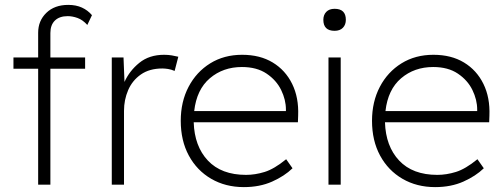

<svg xmlns="http://www.w3.org/2000/svg" viewBox="-20 -755 2049 785"><path d="M136 0V-474H35V-520H136V-621Q136 -670 169.5 -702.5Q203 -735 259 -735Q291 -735 315 -724Q339 -713 356 -693L337 -653Q318 -674 297 -681.5Q276 -689 257 -689Q223 -689 204.5 -671Q186 -653 186 -620V-520H328V-474H186V0Z M437 0V-520H485L489 -420Q509 -465 549.5 -498Q590 -531 651 -531Q668 -531 682.5 -528.5Q697 -526 709 -523L694 -465Q680 -471 667 -473Q654 -475 644 -475Q591 -475 556 -450.5Q521 -426 504 -386.5Q487 -347 487 -302V0Z M977 10Q902 10 843.5 -24Q785 -58 752 -119Q719 -180 719 -261Q719 -339 751 -400Q783 -461 839.5 -496Q896 -531 970 -531Q1043 -531 1095 -499.5Q1147 -468 1174.5 -412Q1202 -356 1199 -282L1198 -255H772Q775 -157 830 -98.5Q885 -40 986 -40Q1023 -40 1062 -52Q1101 -64 1150 -104L1176 -67Q1143 -35 1092.5 -12.5Q1042 10 977 10ZM969 -481Q892 -481 838 -435Q784 -389 774 -301H1149V-307Q1149 -347 1129.5 -387Q1110 -427 1070 -454Q1030 -481 969 -481Z M1348 -629Q1302 -629 1302 -674Q1302 -694 1314 -706.5Q1326 -719 1348 -719Q1394 -719 1394 -674Q1394 -654 1382 -641.5Q1370 -629 1348 -629ZM1323 0V-520H1373V0Z M1759 10Q1684 10 1625.5 -24Q1567 -58 1534 -119Q1501 -180 1501 -261Q1501 -339 1533 -400Q1565 -461 1621.5 -496Q1678 -531 1752 -531Q1825 -531 1877 -499.5Q1929 -468 1956.5 -412Q1984 -356 1981 -282L1980 -255H1554Q1557 -157 1612 -98.5Q1667 -40 1768 -40Q1805 -40 1844 -52Q1883 -64 1932 -104L1958 -67Q1925 -35 1874.5 -12.5Q1824 10 1759 10ZM1751 -481Q1674 -481 1620 -435Q1566 -389 1556 -301H1931V-307Q1931 -347 1911.5 -387Q1892 -427 1852 -454Q1812 -481 1751 -481Z"/></svg>

Font: Lexend ExtraLight
Style: Regular
Weight: 200
Designer: Bonnie Shaver-Troup, Thomas Jockin
Foundry: Lexend
Version: Version 1.007; ttfautohint (v1.8.3)